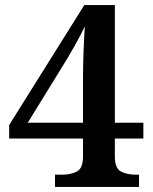

<svg xmlns="http://www.w3.org/2000/svg" viewBox="-20 -734 601 754"><path d="M196 0V-48H224Q258 -48 282 -60.5Q306 -73 306 -120V-190H16V-243L311 -714H431V-252H543V-190H431V-120Q431 -73 455 -60.5Q479 -48 513 -48H526V0ZM89 -252H306V-431Q306 -475 308 -529Q310 -583 313 -630Q308 -619 297.5 -599Q287 -579 274 -555.5Q261 -532 249 -512Q237 -492 230 -481Z"/></svg>

Font: Noto Serif Hentaigana SemiBold
Style: Regular
Weight: 600
Designer: Kazuhiro Yamada
Foundry: nipponia
Version: Version 1.000; ttfautohint (v1.8.4.7-5d5b)